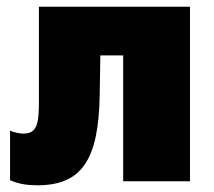

<svg xmlns="http://www.w3.org/2000/svg" viewBox="-20 -540 638 572"><path d="M91 12C223 12 274 -63 277 -257L279 -375H347V0H546V-520H96V-243C96 -174 92 -142 50 -142C43 -142 24 -144 10 -151V-3C36 8 60 12 91 12Z"/></svg>

Font: Fixel Display Black
Style: Regular
Weight: 900
Designer: AlfaBravo + MacPaw
Foundry: Kyrylo Tkachov, Marchela Mozhyna, Serhii Makarenko, Maria Weinstein, Zakhar Kryvoshyya
Version: Version 1.211